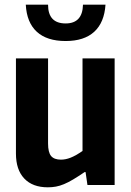

<svg xmlns="http://www.w3.org/2000/svg" viewBox="-20 -789 560 819"><path d="M184 10Q119 10 83.5 -27.5Q48 -65 48 -134V-540H185V-177Q185 -139 198 -123.5Q211 -108 240 -108Q260 -108 281.5 -116.5Q303 -125 332 -145V-540H469V0H353L345 -55H341Q313 -36 292 -23.5Q271 -11 253 -3.5Q235 4 218.5 7Q202 10 184 10ZM260 -614Q180 -614 137 -653.5Q94 -693 90 -769H185Q185 -689 260 -689Q332 -689 334 -769H430Q425 -693 382 -653.5Q339 -614 260 -614Z"/></svg>

Font: Encode Sans Compressed
Style: Bold
Weight: 700
Designer: Pablo Impallari, Andres Torresi
Foundry: Pablo Impallari, Andres Torresi
Version: Version 1.000; ttfautohint (v1.00) -l 8 -r 50 -G 200 -x 14 -